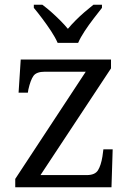

<svg xmlns="http://www.w3.org/2000/svg" viewBox="-20 -786 549 806"><path d="M44 0V-35L340 -485H169Q133 -485 120.5 -467.5Q108 -450 99 -410L97 -397H58L67 -536H446V-499L150 -51H344Q379 -51 391.5 -71.5Q404 -92 410 -129L414 -159H453L448 0ZM222 -606Q212 -629 194.5 -655.5Q177 -682 157.5 -708Q138 -734 122 -753V-766H158Q178 -751 196.5 -734.5Q215 -718 232.5 -700.5Q250 -683 265 -665Q280 -683 297.5 -700.5Q315 -718 334 -734.5Q353 -751 372 -766H408V-753Q393 -734 373 -708Q353 -682 335.5 -655.5Q318 -629 308 -606Z"/></svg>

Font: Noto Serif Hentaigana EL
Style: Regular
Weight: 400
Designer: Kazuhiro Yamada
Foundry: nipponia
Version: Version 1.000